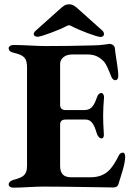

<svg xmlns="http://www.w3.org/2000/svg" viewBox="-20 -863 615 888"><path d="M20 -10C20 -2 28 5 41 5C82 5 138 0 179 0C297 0 471 4 505 4C514 4 524 0 527 -9C541 -55 559 -105 559 -138C559 -147 556 -157 549 -157C541 -157 535 -154 530 -145C499 -83 471 -43 397 -43H311C275 -43 258 -58 258 -97V-287C258 -302 266 -310 283 -310H376C402 -310 415 -289 427 -248C431 -233 440 -223 450 -223C458 -223 462 -231 460 -249C458 -275 457 -305 457 -330C457 -355 459 -386 461 -411C462 -425 455 -433 449 -433C441 -433 433 -427 429 -414C417 -381 406 -354 371 -354H283C268 -354 258 -361 258 -378V-567C258 -594 283 -611 312 -611H387C422 -611 443 -596 459 -580C473 -565 481 -542 495 -508C499 -497 507 -492 514 -492C521 -492 527 -499 527 -511C527 -546 516 -593 511 -641C509 -655 495 -660 486 -660C481 -660 450 -653 408 -653C346 -651 260 -650 192 -650C146 -650 91 -655 42 -655C29 -655 20 -648 20 -640C20 -631 26 -623 43 -619C91 -608 105 -595 105 -551V-96C105 -53 87 -43 42 -31C27 -27 20 -18 20 -10ZM136 -705C136 -698 143 -693 155 -693C170 -693 256 -725 287 -742C292 -745 295 -746 299 -746C303 -746 307 -745 311 -742C344 -724 428 -692 445 -692C455 -692 461 -698 461 -705C461 -710 459 -716 454 -721L350 -814C327 -835 318 -843 299 -843C281 -843 272 -835 249 -814L144 -720C139 -716 136 -710 136 -705Z"/></svg>

Font: EB Garamond
Style: Bold
Weight: 700
Designer: Georg Duffner and Octavio Pardo
Foundry: Georg Duffner
Version: Version 1.000;PS 001.000;hotconv 1.0.88;makeotf.lib2.5.64775